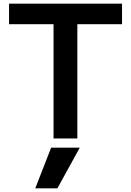

<svg xmlns="http://www.w3.org/2000/svg" viewBox="-20 -750 710 1040"><path d="M291 270H171L257 50H412ZM270 0V-619H29V-730H641V-619H399V0Z"/></svg>

Font: M PLUS 2 SemiBold
Style: Regular
Weight: 600
Designer: Coji Morishita
Foundry: UNDERFOREST DESIGN
Version: Version 1.001